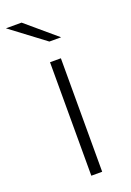

<svg xmlns="http://www.w3.org/2000/svg" viewBox="-164 -777 566 830"><g transform="rotate(-20 119.0 -362.5)"><path d="M134 -607 -23 -725H49L188 -607ZM106 0V-522H156V0Z"/></g></svg>

Font: mBank Light
Style: Regular
Weight: 300
Designer: Julieta Ulanovsky
Foundry: Julieta Ulanovsky
Version: Version 7.200;PS 007.200;hotconv 1.0.88;makeotf.lib2.5.64775